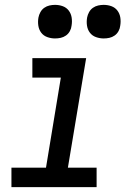

<svg xmlns="http://www.w3.org/2000/svg" viewBox="-20 -769 540 789"><path d="M27 0V-80H169L230 -450H113V-530H334L259 -80H377V0ZM406 -611Q390 -611 374.5 -616.5Q359 -622 349.5 -634.5Q340 -647 337.5 -663.5Q335 -680 338 -697Q340 -708 346 -719Q352 -730 362 -737Q372 -744 383.5 -746.5Q395 -749 406 -749Q423 -749 438 -743.5Q453 -738 462.5 -725.5Q472 -713 474.5 -696.5Q477 -680 474 -663Q473 -652 467 -641Q461 -630 451 -623Q441 -616 429.5 -613.5Q418 -611 406 -611ZM206 -611Q190 -611 174.5 -616.5Q159 -622 149.5 -634.5Q140 -647 137.5 -663.5Q135 -680 138 -697Q140 -708 146 -719Q152 -730 162 -737Q172 -744 183.5 -746.5Q195 -749 206 -749Q223 -749 238 -743.5Q253 -738 262.5 -725.5Q272 -713 274.5 -696.5Q277 -680 274 -663Q273 -652 267 -641Q261 -630 251 -623Q241 -616 229.5 -613.5Q218 -611 206 -611Z"/></svg>

Font: Iosevka Slab Medium Oblique
Style: Regular
Weight: 500
Italic angle: -9°
Monospace: yes
Designer: Belleve Invis
Foundry: Belleve Invis
Version: Version 11.1.1; ttfautohint (v1.8.3)